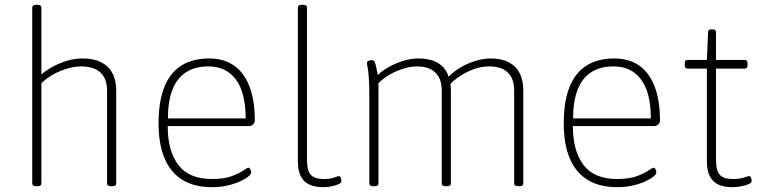

<svg xmlns="http://www.w3.org/2000/svg" viewBox="-20 -772 3170 798"><path d="M130 2Q122 2 118 -1Q114 -4 114 -10V-740Q114 -746 118 -749Q122 -752 130 -752H136Q144 -752 148 -749Q152 -746 152 -740V-463Q171 -479 198 -494Q225 -509 257 -519Q289 -529 323 -529Q369 -529 400 -513.5Q431 -498 447 -468.5Q463 -439 463 -395V-10Q463 -4 459 -1Q455 2 446 2H442Q433 2 429 -1Q425 -4 425 -10V-395Q425 -445 397.5 -470.5Q370 -496 317 -496Q290 -496 259.5 -487Q229 -478 201 -462.5Q173 -447 152 -426V-10Q152 -4 148 -1Q144 2 136 2Z M861 6Q752 6 695.5 -61.5Q639 -129 639 -259Q639 -349 662.5 -409Q686 -469 733 -499Q780 -529 849 -529Q910 -529 952 -500Q994 -471 1016.5 -413.5Q1039 -356 1039 -270Q1039 -265 1036 -260Q1033 -255 1027.5 -251.5Q1022 -248 1016 -248H677Q677 -144 721.5 -86Q766 -28 861 -28Q912 -28 943.5 -40Q975 -52 991.5 -63.5Q1008 -75 1013 -75Q1016 -75 1018.5 -71.5Q1021 -68 1022.5 -63Q1024 -58 1024 -55Q1024 -48 1011 -37.5Q998 -27 975.5 -17Q953 -7 923.5 -0.5Q894 6 861 6ZM678 -280H1001Q1001 -387 960.5 -441.5Q920 -496 846 -496Q791 -496 753.5 -472Q716 -448 697 -400Q678 -352 678 -280Z M1324 6Q1289 6 1265.5 -5Q1242 -16 1230 -40Q1218 -64 1218 -101V-740Q1218 -746 1222 -749Q1226 -752 1234 -752H1240Q1248 -752 1252 -749Q1256 -746 1256 -740V-107Q1256 -62 1272 -45Q1288 -28 1325 -28Q1354 -28 1368.5 -34Q1383 -40 1390 -40Q1392 -40 1394 -37.5Q1396 -35 1397 -31.5Q1398 -28 1398.5 -24.5Q1399 -21 1399 -18Q1399 -12 1387 -6.5Q1375 -1 1357.5 2.5Q1340 6 1324 6Z M1531 2Q1523 2 1519 -1Q1515 -4 1515 -10V-373Q1515 -427 1512.5 -454.5Q1510 -482 1507.5 -494Q1505 -506 1505 -511Q1505 -514 1507 -516Q1509 -518 1512 -519.5Q1515 -521 1519 -521.5Q1523 -522 1526 -522Q1532 -522 1535 -518.5Q1538 -515 1541.5 -502Q1545 -489 1550 -460Q1566 -476 1592.5 -491.5Q1619 -507 1652.5 -518Q1686 -529 1719 -529Q1744 -529 1769 -523Q1794 -517 1814 -500.5Q1834 -484 1845 -453Q1862 -472 1890.5 -489.5Q1919 -507 1953 -518Q1987 -529 2020 -529Q2064 -529 2094 -513.5Q2124 -498 2139.5 -468.5Q2155 -439 2155 -395V-10Q2155 -4 2151 -1Q2147 2 2138 2H2134Q2125 2 2121 -1Q2117 -4 2117 -10V-395Q2117 -445 2090.5 -470.5Q2064 -496 2014 -496Q1981 -496 1952 -485.5Q1923 -475 1900 -461Q1877 -447 1863.5 -434.5Q1850 -422 1848 -418V-443Q1850 -437 1852 -424Q1854 -411 1854 -395V-10Q1854 -4 1850 -1Q1846 2 1838 2H1832Q1824 2 1820 -1Q1816 -4 1816 -10V-395Q1816 -445 1789.5 -470.5Q1763 -496 1713 -496Q1687 -496 1657.5 -487Q1628 -478 1600.5 -462.5Q1573 -447 1553 -426V-10Q1553 -4 1549 -1Q1545 2 1537 2Z M2545 6Q2436 6 2379.5 -61.5Q2323 -129 2323 -259Q2323 -349 2346.5 -409Q2370 -469 2417 -499Q2464 -529 2533 -529Q2594 -529 2636 -500Q2678 -471 2700.5 -413.5Q2723 -356 2723 -270Q2723 -265 2720 -260Q2717 -255 2711.5 -251.5Q2706 -248 2700 -248H2361Q2361 -144 2405.5 -86Q2450 -28 2545 -28Q2596 -28 2627.5 -40Q2659 -52 2675.5 -63.5Q2692 -75 2697 -75Q2700 -75 2702.5 -71.5Q2705 -68 2706.5 -63Q2708 -58 2708 -55Q2708 -48 2695 -37.5Q2682 -27 2659.5 -17Q2637 -7 2607.5 -0.5Q2578 6 2545 6ZM2362 -280H2685Q2685 -387 2644.5 -441.5Q2604 -496 2530 -496Q2475 -496 2437.5 -472Q2400 -448 2381 -400Q2362 -352 2362 -280Z M3024 6Q2989 6 2965.5 -5Q2942 -16 2930 -40Q2918 -64 2918 -101V-487H2838Q2826 -487 2826 -501V-509Q2826 -523 2838 -523H2918L2923 -638Q2923 -645 2926.5 -647.5Q2930 -650 2938 -650H2941Q2949 -650 2952.5 -647Q2956 -644 2956 -638V-523H3075Q3087 -523 3087 -509V-501Q3087 -487 3075 -487H2956V-107Q2956 -62 2972 -45Q2988 -28 3025 -28Q3056 -28 3072 -34Q3088 -40 3095 -40Q3097 -40 3099 -37.5Q3101 -35 3102 -31.5Q3103 -28 3103.5 -24.5Q3104 -21 3104 -18Q3104 -12 3091 -6.5Q3078 -1 3059.5 2.5Q3041 6 3024 6Z"/></svg>

Font: Asap Thin
Style: Regular
Weight: 250
Designer: Pablo Cosgaya
Foundry: Omnibus-Type
Version: Version 3.001